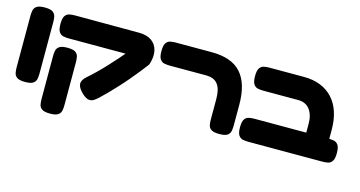

<svg xmlns="http://www.w3.org/2000/svg" viewBox="-81 -937 2779 1482"><g transform="rotate(15 1308.5 -196.0)"><path d="M124 9Q79 9 60 -4.5Q41 -18 37 -39.5Q33 -61 33 -83V-495Q33 -517 37 -538Q41 -559 60 -572.5Q79 -586 125 -586Q171 -586 189.5 -572Q208 -558 212 -537Q216 -516 216 -494V-82Q216 -60 212 -39Q208 -18 189 -4.5Q170 9 124 9Z M583 -16Q542 -54 539.5 -85.5Q537 -117 574 -149Q607 -178 642.5 -212.5Q678 -247 713.5 -285.5Q749 -324 783.5 -363Q818 -402 849 -440Q880 -478 906 -512L1016 -369Q991 -335 961 -298Q931 -261 899 -223Q867 -185 834 -149.5Q801 -114 769.5 -81.5Q738 -49 710 -23Q695 -9 677 3.5Q659 16 636.5 14Q614 12 583 -16ZM373 195Q328 195 309 181.5Q290 168 286 146.5Q282 125 282 103V-240Q282 -263 286 -283.5Q290 -304 309 -317.5Q328 -331 374 -331Q420 -331 438.5 -317.5Q457 -304 461 -283Q465 -262 465 -239V104Q465 126 461 147Q457 168 438 181.5Q419 195 373 195ZM1017 -371 858 -403H822H366Q343 -403 321.5 -407Q300 -411 286.5 -430.5Q273 -450 273 -495Q273 -541 286.5 -560Q300 -579 321.5 -583Q343 -587 365 -587L876 -586Q939 -586 977.5 -559Q1016 -532 1027 -483.5Q1038 -435 1017 -371Z M1677 9Q1632 9 1613 -3.5Q1594 -16 1589.5 -36Q1585 -56 1585 -77V-245Q1585 -286 1577.5 -315.5Q1570 -345 1554.5 -364.5Q1539 -384 1515.5 -393Q1492 -402 1459 -402H1173Q1150 -402 1128.5 -406Q1107 -410 1093.5 -429.5Q1080 -449 1080 -494Q1080 -540 1093.5 -559Q1107 -578 1128 -582Q1149 -586 1172 -586H1457Q1537 -586 1595.5 -565.5Q1654 -545 1692 -503Q1730 -461 1749 -397.5Q1768 -334 1768 -247V-84Q1768 -61 1764 -39.5Q1760 -18 1741.5 -4.5Q1723 9 1677 9Z M2415 9Q2386 9 2365.5 -1.5Q2345 -12 2334 -31Q2323 -50 2323 -77V-245Q2323 -282 2314.5 -311Q2306 -340 2290 -360.5Q2274 -381 2251 -391.5Q2228 -402 2198 -402H1921Q1898 -402 1876.5 -406Q1855 -410 1841.5 -429.5Q1828 -449 1828 -494Q1828 -540 1841.5 -559Q1855 -578 1876 -582Q1897 -586 1920 -586H2195Q2269 -586 2326.5 -563Q2384 -540 2424.5 -496.5Q2465 -453 2486 -390Q2507 -327 2507 -247V-84Q2507 -55 2496 -34Q2485 -13 2464.5 -2Q2444 9 2415 9ZM1911 9Q1888 9 1866.5 5Q1845 1 1831.5 -18.5Q1818 -38 1818 -83Q1818 -129 1831.5 -148Q1845 -167 1866.5 -171Q1888 -175 1910 -175H2500Q2523 -175 2544 -171Q2565 -167 2578.5 -148Q2592 -129 2592 -83Q2592 -38 2578.5 -18.5Q2565 1 2544 5Q2523 9 2499 9Z"/></g></svg>

Font: Fredoka Expanded
Style: Bold
Weight: 700
Width: 7
Designer: Ben Nathan
Foundry: Milena B. Brandão, Ben Nathan
Version: Version 2.001